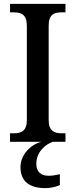

<svg xmlns="http://www.w3.org/2000/svg" viewBox="-20 -734 391 994"><path d="M32 0H195C138 14 86 68 86 130C86 206 133 240 216 240C236 240 271 234 290 224V168C268 173 248 176 232 176C195 176 168 158 168 115C168 52 215 13 254 0H319V-44H298C261 -44 232 -56 232 -112V-601C232 -659 260 -670 298 -670H319V-714H32V-670H53C89 -670 119 -659 119 -601V-112C119 -55 89 -44 53 -44H32Z"/></svg>

Font: Noto Serif Hebrew SemiCondensed Medium
Style: Regular
Weight: 500
Width: 4
Designer: Monotype Design Team
Foundry: Monotype Imaging Inc.
Version: Version 2.004